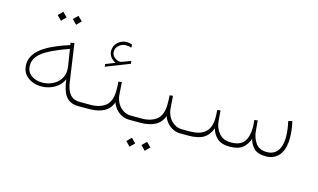

<svg xmlns="http://www.w3.org/2000/svg" viewBox="-91 -868 2180 1315"><g transform="rotate(15 999.5 -210.5)"><path d="M291.5 -566.4 323.2 -534.2 355 -566.4 323.2 -597.7ZM184.1 -566.4 215.8 -534.2 247.6 -566.4 215.8 -597.7ZM513.7 0V-30.3H483.9C424.8 -30.3 394.5 -67.9 383.3 -141.6L344.7 -410.6L318.4 -405.8L320.8 -389.6C264.6 -372.1 202.1 -348.6 150.4 -315.9C98.6 -282.7 63 -240.2 63 -185.1C63 -147.5 76.2 -117.7 103 -96.7C129.4 -75.7 162.6 -64.9 203.1 -64.9C235.4 -64.9 265.6 -73.2 294.4 -89.4C322.8 -105.5 342.8 -127.4 355 -156.2C367.7 -62.5 392.6 0 483.9 0ZM345.7 -216.3C345.7 -143.1 277.3 -91.8 200.2 -91.8C169.4 -91.8 143.1 -99.6 121.6 -115.7C100.1 -131.3 89.4 -154.8 89.4 -186.5C89.4 -233.9 124.5 -270.5 173.3 -298.3C222.2 -326.2 279.8 -347.7 325.2 -363.8L343.3 -249.5C344.7 -237.8 345.7 -227.5 345.7 -216.3Z M585 -325.7 587.4 -307.6 755.4 -373.5 752.4 -393.1 696.8 -372.1C691.9 -369.6 687.5 -368.7 683.1 -368.2C669.9 -366.7 656.2 -371.1 642.1 -381.8C627.4 -392.1 620.1 -406.2 620.1 -424.3C620.1 -441.4 627 -456.5 641.1 -468.8C655.3 -481 671.4 -487.3 689.9 -487.3C704.1 -487.3 717.3 -485.4 729.5 -481L729 -502.4C711.9 -508.3 705.1 -509.8 688 -509.8C666.5 -509.8 646.5 -502 628.4 -486.3C610.4 -470.7 601.1 -450.2 601.1 -424.8C601.1 -389.2 625.5 -365.7 651.4 -352.5ZM493.2 0H560.1C643.6 0 702.6 -30.3 721.7 -93.3C722.7 -84 728 -71.8 738.3 -57.1C758.3 -27.3 794.9 0 843.3 0H872.1V-30.3H843.3C793.5 -30.3 738.3 -74.7 733.4 -152.8L727.5 -236.3L704.1 -233.4C705.6 -216.3 706.5 -196.3 706.5 -172.4C706.1 -119.6 692.9 -83 666.5 -62C639.6 -41 604.5 -30.3 561 -30.3H493.2Z M851.6 0H922.9C1006.3 0 1065.4 -30.3 1084.5 -93.3C1085.4 -84 1090.8 -71.8 1101.1 -57.1C1121.1 -27.3 1157.7 0 1206.1 0H1234.9V-30.3H1206.1C1156.2 -30.3 1101.1 -74.7 1096.2 -152.8L1090.3 -236.3L1066.9 -233.4C1068.4 -216.3 1069.3 -196.3 1069.3 -172.4C1068.8 -119.6 1055.7 -83 1029.3 -62C1002.4 -41 967.3 -30.3 923.8 -30.3H851.6ZM968.8 145.5 1000.5 177.7 1032.2 145.5 1000.5 114.3ZM861.3 145.5 893.1 177.7 924.8 145.5 893.1 114.3Z M1555.7 0C1595.2 0 1625.5 -8.8 1646.5 -25.9C1667 -43 1681.6 -65.4 1689.9 -92.8C1695.3 -68.8 1707 -47.4 1725.1 -28.3C1743.2 -9.3 1772 0 1811 0C1904.8 -1 1939 -77.1 1939 -162.6C1939 -202.1 1934.1 -241.7 1924.3 -280.8L1897 -273.4C1905.3 -240.2 1911.1 -200.2 1911.1 -161.6C1911.1 -92.3 1884.3 -30.3 1810.1 -30.3C1773.4 -30.3 1747.1 -42.5 1730 -66.9C1712.9 -90.8 1703.1 -119.6 1700.7 -152.3L1694.8 -223.6L1671.4 -220.7C1673.3 -201.7 1674.8 -181.6 1674.8 -167.5C1674.8 -125 1666 -91.8 1648.4 -67.4C1630.4 -42.5 1599.6 -30.3 1556.2 -30.3C1518.6 -30.3 1489.7 -42 1470.2 -65.9C1450.2 -89.4 1439 -118.2 1436.5 -152.3L1430.7 -223.6L1407.7 -220.7C1409.7 -201.7 1410.6 -181.6 1410.6 -167.5C1410.6 -69.3 1358.4 -30.3 1261.2 -30.3H1215.3V0H1260.3C1307.6 0 1343.8 -7.3 1368.7 -22.5C1393.6 -37.1 1412.1 -61.5 1424.8 -95.2C1432.1 -67.9 1445.8 -45.4 1465.8 -27.3C1485.8 -9.3 1515.6 0 1555.7 0Z"/></g></svg>

Font: Vazirmatn Thin
Style: Regular
Weight: 100
Designer: Saber Rastikerdar
Foundry: Saber Rastikerdar
Version: Version 33.003